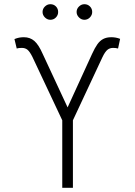

<svg xmlns="http://www.w3.org/2000/svg" viewBox="-20 -894 642 914"><path d="M276.4 -321.3 134.8 -622.1Q122.1 -647.9 111.1 -657Q100.1 -666 84 -666Q68.4 -666 59.6 -663.1L48.8 -708Q61 -712.9 71 -714.8Q81.1 -716.8 93.8 -716.8Q123 -716.8 143.6 -699Q164.1 -681.2 183.6 -636.7L301.8 -382.8L418 -636.7Q431.6 -666.5 443.6 -683.3Q455.6 -700.2 471.4 -708.5Q487.3 -716.8 509.8 -716.8Q532.2 -716.8 551.8 -709L542 -663.1Q531.7 -666 518.6 -666Q502.4 -666 491.2 -656.7Q480 -647.5 467.8 -622.1L327.1 -321.3V0H276.4ZM182.6 -836.9Q182.6 -852.1 193.8 -863Q205.1 -874 219.7 -874Q235.8 -874 246.3 -863.3Q256.8 -852.5 256.8 -836.9Q256.8 -821.8 246.1 -810.8Q235.4 -799.8 219.7 -799.8Q205.1 -799.8 193.8 -811Q182.6 -822.3 182.6 -836.9ZM344.7 -836.9Q344.7 -852.1 356 -863Q367.2 -874 381.8 -874Q397.5 -874 408.2 -863.3Q418.9 -852.5 418.9 -836.9Q418.9 -822.3 408 -811Q397 -799.8 381.8 -799.8Q367.2 -799.8 356 -811Q344.7 -822.3 344.7 -836.9Z"/></svg>

Font: Pretendard ExtraLight
Style: Regular
Weight: 200
Designer: Base glyphs from Inter by Rasmus Andersson; Hangeul glyphs from Noto Sans CJK(Source Han Sans) by Jang Soo-young and Kan
Foundry: Kil Hyung-jin
Version: Version 1.309